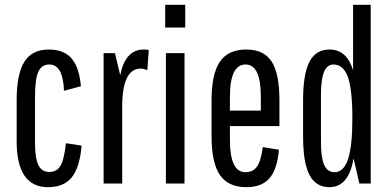

<svg xmlns="http://www.w3.org/2000/svg" viewBox="-20 -760 1618 795"><path d="M179 15Q49 15 49 -175V-345Q49 -454 81 -504.5Q113 -555 182 -555Q244 -555 276 -518.5Q308 -482 315 -403L245 -384Q241 -493 184 -493Q152 -493 138.5 -462.5Q125 -432 125 -359V-168Q125 -105 139 -76.5Q153 -48 184 -48Q216 -48 231 -74.5Q246 -101 253 -167L318 -157Q310 -66 277 -25.5Q244 15 179 15Z M409 0V-540H456L478 -448Q498 -555 576 -555Q581 -555 586.5 -554.5Q592 -554 596 -553L590 -469Q576 -476 563 -476Q486 -476 486 -318V0Z M667 0V-540H744V0ZM664 -646V-740H747V-646Z M1000 15Q925 15 890.5 -35.5Q856 -86 856 -195V-345Q856 -454 890.5 -504.5Q925 -555 1000 -555Q1072 -555 1104.5 -505.5Q1137 -456 1137 -345V-238H932V-181Q932 -47 996 -47Q1028 -47 1044.5 -71Q1061 -95 1068 -151L1135 -140Q1128 -59 1096 -22Q1064 15 1000 15ZM932 -302H1060V-359Q1060 -493 997 -493Q932 -493 932 -359Z M1344 15Q1288 15 1261.5 -35.5Q1235 -86 1235 -195V-345Q1235 -454 1261.5 -504.5Q1288 -555 1344 -555Q1416 -555 1442 -469V-740H1515V0H1468L1444 -104Q1424 15 1344 15ZM1439 -270Q1439 -389 1420.5 -441Q1402 -493 1360 -493Q1309 -493 1309 -369V-171Q1309 -106 1322.5 -76.5Q1336 -47 1365 -47Q1403 -47 1421 -100.5Q1439 -154 1439 -270Z"/></svg>

Font: Pathway Gothic One
Style: Regular
Weight: 400
Version: Version 1.003; ttfautohint (v1.8.4.7-5d5b);gftools[0.9.26]